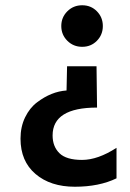

<svg xmlns="http://www.w3.org/2000/svg" viewBox="-20 -538 496 730"><path d="M348.5 -495Q371 -472 371 -439Q371 -406 348.5 -383Q326 -360 292.5 -360Q259 -360 236 -383Q213 -406 213 -439Q213 -472 236 -495Q259 -518 292.5 -518Q326 -518 348.5 -495ZM423 140Q357 172 264.5 172Q172 172 115 123.5Q58 75 58 -11Q58 -56 75.5 -92Q93 -128 121 -149Q175 -190 233 -194L235 -286H347L349 -129Q180 -129 180 -23Q180 19 206 44.5Q232 70 292 70Q352 70 423 24Z"/></svg>

Font: Hind Mysuru SemiBold
Style: Regular
Weight: 600
Designer: Manushi Parikh, Hitesh Malaviya
Foundry: Indian Type Foundry
Version: Version 0.703;PS 1.0;hotconv 1.0.86;makeotf.lib2.5.63406